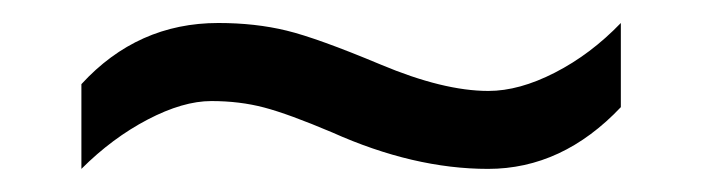

<svg xmlns="http://www.w3.org/2000/svg" viewBox="-20 -436 612 167"><path d="M520 -342.8Q469.2 -289.1 404.5 -289.1Q339.8 -289.1 269 -320.8Q231 -336.9 209.7 -342.5Q188.5 -348.1 163.8 -348.1Q139.2 -348.1 108.4 -332Q77.6 -315.9 50.8 -289.1V-362.8Q99.6 -416 169.9 -416Q202.1 -416 229.2 -409.4Q256.3 -402.8 311 -379.9Q365.7 -356.9 404.8 -356.9Q431.6 -356.9 462.6 -372.8Q493.7 -388.7 520 -416Z"/></svg>

Font: Open Sans Hebrew
Style: Regular
Weight: 400
Foundry: Ascender Corporation, Yanek Iontef
Version: Version 2.001;PS 002.001;hotconv 1.0.70;makeotf.lib2.5.58329